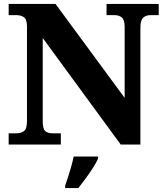

<svg xmlns="http://www.w3.org/2000/svg" viewBox="-20 -734 838 975"><path d="M24 0V-57H61Q86 -57 101.5 -68Q117 -79 117 -120V-598Q117 -636 101.5 -646.5Q86 -657 66 -657H24V-714H262L613 -237V-598Q613 -634 598.5 -645.5Q584 -657 564 -657H521V-714H786V-657H743Q721 -657 707 -644Q693 -631 693 -594V0H593L197 -541V-120Q197 -79 210 -68Q223 -57 246 -57H289V0ZM311 208Q318 189 326.5 162.5Q335 136 342.5 109Q350 82 354 61H478V71Q469 92 452 118.5Q435 145 415 172Q395 199 378 221H311Z"/></svg>

Font: Noto Serif Tamil ExtraBold
Style: Italic
Weight: 800
Italic angle: -12°
Designer: Indian Type Foundry, Tom Grace, and the Monotype Design Team
Foundry: Monotype Imaging Inc.
Version: Version 2.003; ttfautohint (v1.8.4.7-5d5b)